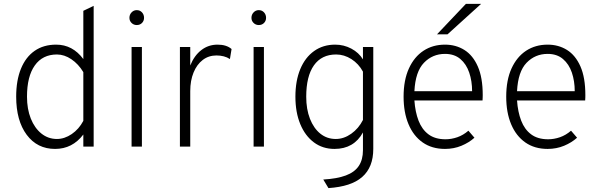

<svg xmlns="http://www.w3.org/2000/svg" viewBox="-20 -752 3080 985"><path d="M262.5 12Q171 12 117 -60.5Q63 -133 63 -256Q63 -339.5 87.5 -399.5Q112 -459.5 157.8 -491.2Q203.5 -523 268 -523Q352.5 -523 407.5 -449V-696.5L460.5 -722V0H407.5V-62Q351.5 12 262.5 12ZM272 -39Q311 -39 348 -64.2Q385 -89.5 407.5 -132V-382Q382 -424 346 -448.2Q310 -472.5 272 -472.5Q198.5 -472.5 158.5 -416.2Q118.5 -360 118.5 -256Q118.5 -192.5 138 -143.8Q157.5 -95 192.2 -67Q227 -39 272 -39Z M655 0V-511H708V0ZM681.5 -623.5Q666 -623.5 655 -634.2Q644 -645 644 -660.5Q644 -677 655 -688.5Q666 -700 681.5 -700Q698 -700 708.5 -688.5Q719 -677 719 -660.5Q719 -645 708.5 -634.2Q698 -623.5 681.5 -623.5Z M903 0V-511H956V-416Q976.5 -467 1012.8 -495Q1049 -523 1096 -523Q1142 -523 1168 -500.5L1159.5 -449Q1145.5 -458.5 1127.8 -463Q1110 -467.5 1090.5 -467.5Q1050.5 -467.5 1020.2 -444.5Q990 -421.5 973 -380Q956 -338.5 956 -284.5V0Z M1281 0V-511H1334V0ZM1307.5 -623.5Q1292 -623.5 1281 -634.2Q1270 -645 1270 -660.5Q1270 -677 1281 -688.5Q1292 -700 1307.5 -700Q1324 -700 1334.5 -688.5Q1345 -677 1345 -660.5Q1345 -645 1334.5 -634.2Q1324 -623.5 1307.5 -623.5Z M1665 213 1638.5 169Q1709 165 1754 148.2Q1799 131.5 1820.5 99.5Q1842 67.5 1842 19V-72.5Q1795.5 12 1696 12Q1635.5 12 1590.5 -21.5Q1545.5 -55 1520.5 -115.2Q1495.5 -175.5 1495.5 -256Q1495.5 -337.5 1520.5 -397.5Q1545.5 -457.5 1591.5 -490.2Q1637.5 -523 1699.5 -523Q1744 -523 1782.5 -502.5Q1821 -482 1842 -447.5V-511H1895V11.5Q1895 59 1880.8 95Q1866.5 131 1838 156Q1809.5 181 1766.5 195Q1723.5 209 1665 213ZM1702.5 -39Q1744 -39 1781.8 -65.8Q1819.5 -92.5 1842 -136.5V-384.5Q1820 -425 1782.8 -448.8Q1745.5 -472.5 1704.5 -472.5Q1630 -472.5 1590.5 -416.8Q1551 -361 1551 -256Q1551 -191.5 1570.2 -142.5Q1589.5 -93.5 1623.5 -66.2Q1657.5 -39 1702.5 -39Z M2263 12Q2196 12 2148.5 -21.2Q2101 -54.5 2075.8 -114.8Q2050.5 -175 2050.5 -256Q2050.5 -341 2077.8 -400.8Q2105 -460.5 2152.8 -491.8Q2200.5 -523 2263 -523Q2318.5 -523 2362.2 -495.8Q2406 -468.5 2431.2 -411.2Q2456.5 -354 2456.5 -264Q2456.5 -258 2456.2 -251Q2456 -244 2455.5 -236.5H2106Q2110 -178 2127.2 -133Q2144.5 -88 2178.2 -62.8Q2212 -37.5 2265.5 -37.5Q2296 -37.5 2326.2 -48Q2356.5 -58.5 2383 -81.5L2414 -45.5Q2386.5 -20.5 2347.2 -4.2Q2308 12 2263 12ZM2106 -284H2402Q2402 -336 2387.2 -379.5Q2372.5 -423 2341.8 -449.2Q2311 -475.5 2263 -475.5Q2199 -475.5 2155 -430Q2111 -384.5 2106 -284ZM2222 -576 2370 -732H2448L2276 -576Z M2789.5 12Q2722.5 12 2675 -21.2Q2627.5 -54.5 2602.2 -114.8Q2577 -175 2577 -256Q2577 -341 2604.2 -400.8Q2631.5 -460.5 2679.2 -491.8Q2727 -523 2789.5 -523Q2845 -523 2888.8 -495.8Q2932.5 -468.5 2957.8 -411.2Q2983 -354 2983 -264Q2983 -258 2982.8 -251Q2982.5 -244 2982 -236.5H2632.5Q2636.5 -178 2653.8 -133Q2671 -88 2704.8 -62.8Q2738.5 -37.5 2792 -37.5Q2822.5 -37.5 2852.8 -48Q2883 -58.5 2909.5 -81.5L2940.5 -45.5Q2913 -20.5 2873.8 -4.2Q2834.5 12 2789.5 12ZM2632.5 -284H2928.5Q2928.5 -336 2913.8 -379.5Q2899 -423 2868.2 -449.2Q2837.5 -475.5 2789.5 -475.5Q2725.5 -475.5 2681.5 -430Q2637.5 -384.5 2632.5 -284Z"/></svg>

Font: Overpass ExtraLight
Style: Regular
Weight: 250
Designer: Delve Withrington, Dave Bailey, Thomas Jockin
Foundry: Delve Fonts LLC
Version: Version 4.000